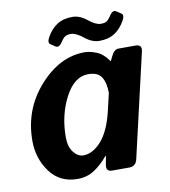

<svg xmlns="http://www.w3.org/2000/svg" viewBox="-79 -750 733 827"><g transform="rotate(-10 287.5 -336.5)"><path d="M179.2 -582Q167 -589.8 178.7 -611.8Q197.3 -646 224.6 -663.8Q252 -681.6 292 -681.6Q324.2 -681.6 355.5 -656.2Q386.7 -630.9 408.7 -630.9Q423.8 -630.9 432.9 -635.7Q441.9 -640.6 453.6 -658.7Q468.8 -681.6 482.9 -672.4L502.9 -659.2Q515.1 -651.4 503.4 -629.4Q484.9 -595.2 457.5 -577.4Q430.2 -559.6 390.1 -559.6Q357.9 -559.6 326.7 -585Q295.4 -610.4 273.4 -610.4Q258.3 -610.4 249.3 -605.5Q240.2 -600.6 228.5 -582.5Q213.4 -559.6 199.2 -568.8ZM30.3 -185.1Q30.3 -322.3 119.4 -422.4Q208.5 -522.5 318.4 -522.5Q340.3 -522.5 369.1 -511.2Q397.9 -500 421.4 -465.8H423.3L431.6 -483.4Q445.3 -512.7 464.4 -512.7H539.1Q568.8 -512.7 562 -483.4L457 -29.3Q450.2 0 420.9 0H346.2Q318.8 0 324.2 -29.3L331.1 -67.4H329.1Q300.3 -32.2 268.1 -11.2Q235.8 9.8 194.3 9.8Q116.7 9.8 73.5 -49.3Q30.3 -108.4 30.3 -185.1ZM174.8 -175.8Q174.8 -133.8 193.6 -109.9Q212.4 -85.9 235.8 -85.9Q277.8 -85.9 315.2 -128.2Q352.5 -170.4 372.6 -254.9L390.6 -332Q390.6 -376.5 374.5 -401.6Q358.4 -426.8 316.4 -426.8Q255.9 -426.8 215.3 -349.6Q174.8 -272.5 174.8 -175.8Z"/></g></svg>

Font: Istok
Style: Bold Italic
Weight: 700
Italic angle: -13°
Designer: Andrey V. Panov
Foundry: Andrey V. Panov
Version: Version 1.0.3